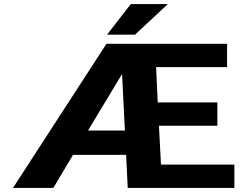

<svg xmlns="http://www.w3.org/2000/svg" viewBox="-20 -927 1229 947"><path d="M1136 0V-115H774L764 -307H1052V-422H758L750 -596H1100V-711H505L44 0H243L340 -163H602L610 0ZM414 -283 582 -562 596 -283ZM625 -907 508 -756H646L808 -907Z"/></svg>

Font: Asimov
Style: XWid
Weight: 500
Designer: Google
Version: Version 2.000980; 2014